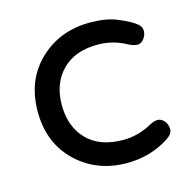

<svg xmlns="http://www.w3.org/2000/svg" viewBox="-84 -605 704 700"><g transform="rotate(-15 268.0 -255.0)"><path d="M321 -75Q377 -75 428 -103Q446 -113 460 -113Q474 -113 485 -100Q496 -87 496 -69Q496 -51 473 -36Q402 10 313 10Q202 10 126 -60Q46 -134 46 -255Q46 -376 126 -450Q202 -520 313 -520Q373 -520 411.5 -504.5Q450 -489 473 -474Q496 -459 496 -441Q496 -423 485 -410Q474 -397 463 -397Q446 -397 428 -407Q377 -435 321 -435Q233 -435 185 -385.5Q137 -336 137 -255Q137 -174 185 -124.5Q233 -75 321 -75Z"/></g></svg>

Font: Varela Round
Style: Regular
Weight: 400
Designer: Joe Prince
Foundry: Joe Prince
Version: Version 1.000